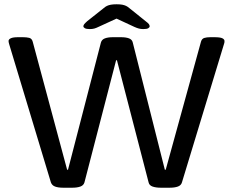

<svg xmlns="http://www.w3.org/2000/svg" viewBox="-20 -876 1090 898"><path d="M276 2Q252 2 237.5 -3.5Q223 -9 218 -23L23 -669Q22 -673 21 -676.5Q20 -680 20 -684Q20 -692 30.5 -697Q41 -702 65 -702H87Q104 -702 116.5 -699Q129 -696 133 -681L294 -82H298L452 -677Q456 -691 470.5 -696.5Q485 -702 508 -702H546Q569 -702 583.5 -696.5Q598 -691 601 -677L751 -82H755L920 -681Q924 -695 935.5 -698.5Q947 -702 963 -702H982Q1010 -702 1020 -697Q1030 -692 1030 -684Q1030 -680 1029.5 -676.5Q1029 -673 1027 -668L831 -23Q827 -9 812 -3.5Q797 2 773 2H733Q709 2 693.5 -3.5Q678 -9 675 -23L527 -594H523L375 -23Q371 -9 356 -3.5Q341 2 317 2ZM400 -740Q384 -740 377 -744Q370 -748 370 -753Q370 -758 374 -763Q378 -768 388 -777L465 -838Q473 -845 480.5 -848.5Q488 -852 498.5 -854Q509 -856 525 -856Q542 -856 552 -854Q562 -852 569.5 -848.5Q577 -845 585 -838L661 -777Q673 -768 676.5 -763Q680 -758 680 -753Q680 -748 673.5 -744Q667 -740 650 -740Q639 -740 629.5 -742.5Q620 -745 609 -750L525 -789L440 -750Q430 -745 421 -742.5Q412 -740 400 -740Z"/></svg>

Font: Asap Expanded Medium
Style: Regular
Weight: 500
Width: 7
Designer: Pablo Cosgaya
Foundry: Omnibus-Type
Version: Version 3.001